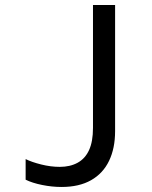

<svg xmlns="http://www.w3.org/2000/svg" viewBox="-20 -734 603 764"><path d="M225 10Q187 10 147.5 2Q108 -6 82 -19V-101Q106 -89 144 -79.5Q182 -70 218 -70Q259 -70 289 -86.5Q319 -103 334.5 -137Q350 -171 350 -225V-714H438V-212Q438 -144 414 -94Q390 -44 342.5 -17Q295 10 225 10Z"/></svg>

Font: Noto Sans Mono SemiCondensed
Style: Regular
Weight: 400
Width: 4
Designer: Monotype Design Team
Foundry: Monotype Imaging Inc.
Version: Version 2.010